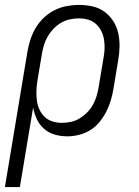

<svg xmlns="http://www.w3.org/2000/svg" viewBox="-46 -548 566 783"><path d="M-26 215 66 -338Q70 -362 78 -386.5Q86 -411 99.5 -434Q113 -457 132.5 -475.5Q152 -494 175.5 -506Q199 -518 225 -523Q251 -528 275 -528Q304 -528 331 -522Q358 -516 379.5 -500.5Q401 -485 415.5 -462.5Q430 -440 436 -413.5Q442 -387 441.5 -359Q441 -331 436 -302L416 -182Q412 -159 405 -136Q398 -113 386.5 -91Q375 -69 359 -49.5Q343 -30 321.5 -17Q300 -4 276 2Q252 8 229 8Q202 8 177.5 1Q153 -6 134 -22.5Q115 -39 104.5 -61.5Q94 -84 89 -109L35 215ZM206 -47Q224 -47 243 -51Q262 -55 278.5 -65Q295 -75 309 -89Q323 -103 332.5 -120Q342 -137 347.5 -155Q353 -173 356 -191L376 -311Q380 -331 380.5 -350Q381 -369 378 -387.5Q375 -406 366.5 -422.5Q358 -439 344.5 -451Q331 -463 313 -468Q295 -473 275 -473Q257 -473 238.5 -469Q220 -465 203 -455Q186 -445 172.5 -431Q159 -417 149 -400Q139 -383 133.5 -365Q128 -347 125 -329L106 -215Q103 -195 102.5 -175.5Q102 -156 104.5 -137Q107 -118 115 -101Q123 -84 136 -71.5Q149 -59 167.5 -53Q186 -47 206 -47Z"/></svg>

Font: Iosevka Light Oblique
Style: Regular
Weight: 300
Italic angle: -9°
Monospace: yes
Designer: Belleve Invis
Foundry: Belleve Invis
Version: Version 32.5.0; ttfautohint (v1.8.4)